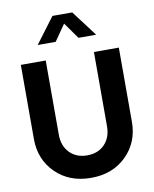

<svg xmlns="http://www.w3.org/2000/svg" viewBox="-106 -1086 942 1177"><g transform="rotate(-10 365.0 -497.5)"><path d="M303 -1007H426L547 -847H437L365 -948L295 -847H183ZM515 -745H670V-283Q670 -156 585 -72Q500 12 365 12Q230 12 145 -72Q60 -156 60 -283V-745H215V-283Q215 -213 256.5 -170.5Q298 -128 365 -128Q433 -128 474 -170.5Q515 -213 515 -283Z"/></g></svg>

Font: Plus Jakarta Display
Style: Bold
Weight: 700
Designer: Gumpita Rahayu
Foundry: Tokotype Studio
Version: Version 1.000;hotconv 1.0.109;makeotfexe 2.5.65596